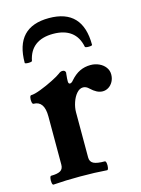

<svg xmlns="http://www.w3.org/2000/svg" viewBox="-103 -713 572 777"><g transform="rotate(-15 183.0 -324.0)"><path d="M29.8 -333Q25.4 -333 23.7 -342Q22 -351.1 23.7 -360.1Q25.4 -369.1 29.8 -369.1Q43.5 -369.1 70.3 -379.4Q97.2 -389.6 123.8 -403.1Q150.4 -416.5 159.7 -423.8Q168.5 -431.2 176.3 -431.2Q182.6 -431.2 185.8 -428.7Q189 -426.3 189.9 -420.9Q189.5 -417.5 189 -414.6Q188.5 -411.6 188.5 -408.7Q187 -396.5 187 -384.8Q187 -379.4 188.7 -376.7Q190.4 -374 193.8 -374Q197.3 -374 200.9 -376.5Q204.6 -378.9 207.5 -382.8Q226.6 -404.8 247.3 -414.8Q268.1 -424.8 293 -424.8Q312 -424.8 328.4 -417.2Q344.7 -409.7 354.5 -396.5Q364.3 -383.3 364.3 -366.7Q364.3 -350.1 357.2 -336.9Q350.1 -323.7 338.6 -316.4Q327.1 -309.1 314 -309.1Q301.8 -309.1 289.3 -315.4Q276.9 -321.8 264.2 -334Q258.8 -339.4 252.7 -342.3Q246.6 -345.2 240.2 -345.2Q225.6 -345.2 213.4 -331.3Q201.2 -317.4 194.1 -296.1Q187 -274.9 187 -254.9V-84.5H74.7V-268.1Q74.7 -333 29.8 -333ZM23.4 -33.2Q49.8 -33.2 62.3 -40.5Q74.7 -47.9 74.7 -65.9V-98.6H187V-65.9Q187 -47.9 201.2 -40.5Q215.3 -33.2 248 -33.2Q252.4 -33.2 253.9 -23.9Q255.4 -14.6 253.7 -5.4Q252 3.9 248 3.9Q198.7 0 135.7 0Q73.7 0 23.4 3.9Q19 3.9 17.6 -5.4Q16.1 -14.6 17.8 -23.9Q19.5 -33.2 23.4 -33.2ZM179.2 -651.9Q320.3 -651.9 320.3 -502Q320.3 -499.6 313 -498.6Q305.7 -497.6 298.1 -498.5Q290.5 -499.5 290 -502Q281.8 -543.9 253.7 -564.9Q225.6 -585.9 179.1 -585.9Q132.7 -585.9 104.7 -564.9Q76.7 -543.9 68.4 -502Q67.9 -499.5 60.3 -498.5Q52.7 -497.6 45.4 -498.5Q38.1 -499.4 38.1 -502Q38.1 -651.9 179.2 -651.9Z"/></g></svg>

Font: Junicode Two Beta VF
Style: Regular
Weight: 400
Designer: Peter S. Baker
Foundry: Briery Creek Software
Version: Version 1.031 beta; ttfautohint (v1.8.1.43-b0c9)